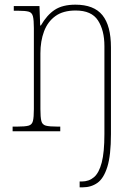

<svg xmlns="http://www.w3.org/2000/svg" viewBox="-20 -562 590 822"><path d="M321 240V215H330Q361 215 382.5 196.5Q404 178 415.5 134Q427 90 427 12V-365Q427 -432 399.5 -474.5Q372 -517 304 -517Q250 -517 217 -493Q184 -469 168.5 -427.5Q153 -386 153 -334V-95Q153 -60 157 -44Q161 -28 176.5 -24Q192 -20 226 -20H238V0H34V-20H54Q87 -20 102 -24Q117 -28 121 -44Q125 -60 125 -95V-442Q125 -476 121 -492Q117 -508 103 -512Q89 -516 59 -516H39V-536H149L152 -453H155Q181 -498 214.5 -520Q248 -542 303 -542Q382 -542 418.5 -497Q455 -452 455 -359V12Q455 103 439.5 152.5Q424 202 397 221Q370 240 334 240Z"/></svg>

Font: Noto Serif Bengali SemiCondensed Thin
Style: Regular
Weight: 100
Width: 4
Designer: Juan Bruce, Universal Thirst, Indian Type Foundry and the Monotype Design Team.
Foundry: Monotype Imaging Inc.
Version: Version 2.003; ttfautohint (v1.8.4.7-5d5b)